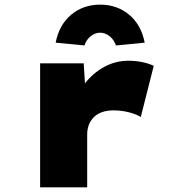

<svg xmlns="http://www.w3.org/2000/svg" viewBox="-20 -808 763 828"><path d="M153 0V-535H341L353 -340L295 -347Q311 -403 346 -448Q381 -493 429.5 -519.5Q478 -546 533 -546Q564 -546 592 -540.5Q620 -535 643 -524L587 -303Q570 -315 537 -323.5Q504 -332 470 -332Q441 -332 419 -324Q397 -316 383 -301Q369 -286 362.5 -267.5Q356 -249 356 -229V0ZM344 -612 220 -624Q235 -701 287 -744.5Q339 -788 412 -788Q485 -788 537 -744.5Q589 -701 604 -624L480 -612Q471 -638 452 -652.5Q433 -667 412 -667Q391 -667 372 -652.5Q353 -638 344 -612Z"/></svg>

Font: Lexend Mega Black
Style: Regular
Weight: 900
Version: Version 1.007